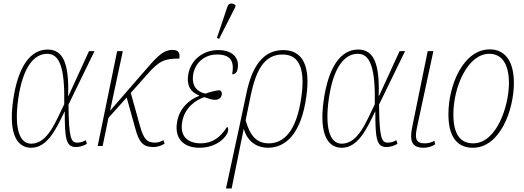

<svg xmlns="http://www.w3.org/2000/svg" viewBox="-20 -825 2960 1085"><path d="M156 10C249 10 298 -98 345 -195H346C346 -42 352 6 410 6C431 6 453 -2 471 -12L465 -33C450 -24 434 -19 417 -19C381 -19 369 -44 367 -234L514 -536H483L367 -283H365C371 -466 337 -545 249 -545C148 -545 80 -442 54 -257C26 -57 83 10 156 10ZM156 -13C86 -13 61 -109 83 -266C109 -449 174 -521 247 -521C317 -521 347 -442 343 -236C295 -139 250 -13 156 -13Z M532 0H560L593 -159L696 -274L744 -101C766 -18 790 6 848 6C863 6 888 1 910 -13L904 -33C886 -23 872 -19 856 -19C811 -19 791 -39 770 -117L719 -300L814 -407C881 -482 910 -494 993 -494C998 -521 992 -543 956 -543C909 -543 879 -518 813 -442L602 -199L674 -536H642Z M1218 -605 1309 -784 1311 -796C1295 -808 1273 -811 1265 -787L1206 -611ZM1107 10C1208 10 1264 -55 1268 -83C1272 -98 1268 -105 1263 -108C1227 -50 1181 -15 1115 -15C1044 -15 994 -52 1010 -138C1024 -217 1087 -261 1135 -276C1161 -267 1175 -261 1196 -261C1216 -261 1231 -274 1233 -289C1236 -303 1230 -309 1223 -315C1200 -314 1168 -306 1141 -296C1099 -304 1060 -335 1072 -406C1082 -464 1130 -517 1206 -517C1285 -517 1305 -478 1292 -405C1308 -405 1319 -415 1323 -437C1333 -492 1301 -542 1213 -542C1130 -542 1059 -489 1044 -406C1033 -345 1055 -305 1106 -285L1105 -283C1049 -262 994 -213 981 -137C964 -45 1015 10 1107 10Z M1372 -295 1328 -88 1257 240H1289L1357 -96H1358C1381 -16 1441 10 1494 10C1593 10 1682 -67 1711 -279C1736 -453 1690 -542 1581 -542C1462 -542 1402 -442 1372 -295ZM1499 -15C1431 -15 1393 -57 1368 -145L1397 -287C1426 -421 1469 -517 1577 -517C1681 -517 1703 -418 1683 -277C1656 -82 1583 -15 1499 -15Z M1911 10C2004 10 2053 -98 2100 -195H2101C2101 -42 2107 6 2165 6C2186 6 2208 -2 2226 -12L2220 -33C2205 -24 2189 -19 2172 -19C2136 -19 2124 -44 2122 -234L2269 -536H2238L2122 -283H2120C2126 -466 2092 -545 2004 -545C1903 -545 1835 -442 1809 -257C1781 -57 1838 10 1911 10ZM1911 -13C1841 -13 1816 -109 1838 -266C1864 -449 1929 -521 2002 -521C2072 -521 2102 -442 2098 -236C2050 -139 2005 -13 1911 -13Z M2375 10C2395 10 2419 4 2439 -9L2435 -29C2412 -17 2394 -15 2380 -15C2322 -15 2326 -53 2337 -108L2429 -536H2397L2310 -110C2292 -25 2309 10 2375 10Z M2652 10C2808 10 2884 -208 2884 -356C2884 -491 2825 -546 2748 -546C2600 -546 2514 -348 2514 -179C2514 -57 2560 10 2652 10ZM2654 -15C2589 -15 2542 -55 2542 -179C2542 -332 2622 -521 2745 -521C2811 -521 2856 -471 2856 -355C2856 -229 2788 -15 2654 -15Z"/></svg>

Font: Noto Serif Condensed Thin
Style: Italic
Weight: 100
Width: 3
Italic angle: -12°
Designer: Monotype Design Team
Foundry: Monotype Imaging Inc.
Version: Version 2.013